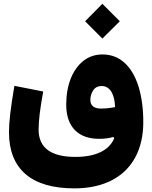

<svg xmlns="http://www.w3.org/2000/svg" viewBox="-20 -761 808 1022"><path d="M524.9 -555.7 617.7 -647.9 524.9 -740.7 433.1 -647.9ZM525.9 -471.2C486.3 -471.2 452.1 -459.5 423.3 -436.5C365.2 -390.1 332.5 -307.1 332.5 -204.1C332.5 -85 397 -22 507.8 -22C536.6 -22 562 -25.4 583.5 -32.2L587.9 -24.9C561 40 488.8 74.2 380.9 74.2C253.4 74.2 185.5 26.9 185.5 -70.8C185.5 -119.6 192.9 -180.7 210 -273.9L56.6 -304.2C36.6 -186.5 27.8 -111.8 27.8 -57.1C27.8 138.7 147 241.7 375.5 241.7C607.4 241.7 742.7 109.4 742.7 -111.3C742.7 -181.2 734.4 -243.2 718.3 -297.4C685.1 -405.8 620.1 -471.2 525.9 -471.2ZM592.3 -190.9C570.3 -186.5 545.4 -183.1 516.6 -183.1C482.9 -183.1 460.9 -197.3 460.9 -229C460.9 -248 466.3 -265.6 476.6 -280.8C486.8 -295.9 502 -303.2 521 -303.2C571.3 -303.2 591.3 -248 592.3 -190.9Z"/></svg>

Font: Estedad ExtraBold
Style: Regular
Weight: 800
Designer: Amin Abedi
Version: Version 7.3